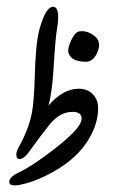

<svg xmlns="http://www.w3.org/2000/svg" viewBox="-20 -540 362 580"><path d="M272.9 -379.4Q261.2 -353.5 239.3 -353.5Q196.3 -353.5 187 -379.4Q186 -381.8 186 -385.7Q186 -399.4 195.3 -418.7Q204.6 -438 213.9 -443.4Q219.2 -445.8 227.1 -445.8Q249.5 -445.8 269 -428.2Q279.3 -418.9 279.3 -404.3Q279.3 -393.1 272.9 -379.4ZM276.4 -213.4Q276.4 -170.9 252.4 -127Q217.3 -63 138.2 -19.5Q82.5 11.2 36.1 19Q29.8 20 24.9 20Q7.8 20 7.8 9.8Q7.8 -5.4 36.6 -19Q79.1 -39.1 143.6 -89.4Q215.3 -145 224.6 -172.4Q226.6 -177.2 226.6 -181.6Q226.6 -202.1 199.2 -202.1Q161.6 -202.1 131.3 -165.5Q103.5 -131.3 69.8 -84Q52.7 -59.6 39.6 -59.6Q29.3 -59.6 29.3 -72.8Q29.3 -82.5 35.6 -93.8Q65.9 -147 76.2 -198.2Q83 -233.9 85 -308.1Q87.4 -407.7 99.1 -451.2Q117.7 -519.5 140.6 -519.5Q155.8 -519.5 155.8 -486.3Q155.8 -473.1 152.8 -457Q147.5 -426.8 142.1 -337.9Q137.7 -261.2 126.5 -221.2Q170.9 -272 217.3 -272Q243.7 -272 260 -255.6Q276.4 -239.3 276.4 -213.4Z"/></svg>

Font: Dima Nastaligh Tahriri
Style: regular
Weight: 400
Designer: R.Balvardi
Foundry: Dima Software Group
Version: Version 1.00;November 13, 2018;FontCreator 11.5.0.2427 64-bi